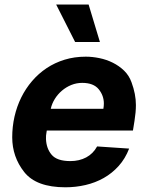

<svg xmlns="http://www.w3.org/2000/svg" viewBox="-20 -797 638 828"><path d="M349.8 -552.6Q378.6 -552.6 408.9 -546.3Q439.3 -540.1 466.4 -526.6Q493.6 -513.1 515.1 -492.4Q536.6 -471.6 547.2 -442.1Q566.1 -391 566.1 -344.1Q566.1 -328.1 564.5 -311.1Q562.9 -294 560 -275.6L553.3 -234H181.8L181.1 -230.1Q179.3 -220.9 178.6 -212.7Q177.9 -204.5 178.3 -197.4Q180 -156.6 202.4 -130Q225.5 -102.3 283.4 -102.3Q322.1 -102.3 351.9 -118.3Q381.7 -134.2 398.8 -165.5L536.9 -156.2Q520.2 -112.9 491.8 -81.3Q463.4 -49.7 427.2 -29.3Q391 -8.9 348.7 0.9Q306.5 10.7 262.1 10.7Q136.4 10.7 84.5 -55Q32.7 -120.7 32.7 -204.9Q32.7 -250.7 42.6 -294.4Q52.6 -338.1 71.6 -376.6Q90.6 -415.1 118.3 -447.4Q146 -479.8 181.1 -503.2Q216.3 -526.6 258.7 -539.6Q301.1 -552.6 349.8 -552.6ZM198.9 -327.8H425.8Q427.9 -340.2 427.9 -350.5Q427.9 -384.6 405.9 -411.9Q383.5 -439.6 334.5 -439.6Q310 -439.6 287.6 -430.6Q265.3 -421.5 247.2 -406.1Q229 -390.6 216.4 -370.4Q203.8 -350.1 198.9 -327.8ZM222.3 -777.3H362.2L410.9 -615.8H304Z"/></svg>

Font: Inter P
Style: Bold Italic
Weight: 700
Italic angle: 9.39999°
Designer: Rasmus Andersson
Foundry: rsms
Version: Version 3.018;git-588b23468